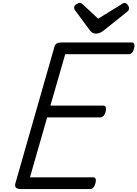

<svg xmlns="http://www.w3.org/2000/svg" viewBox="-20 -1287 936 1307"><path d="M124 0Q100 0 89.5 -9Q79 -18 85 -40L351 -970Q355 -984 366 -991Q377 -998 398 -998H878Q889 -998 893.5 -988.5Q898 -979 893 -958Q888 -938 878.5 -928Q869 -918 858 -918H424L323 -568H684Q695 -568 699.5 -558Q704 -548 700 -528Q694 -508 684.5 -498Q675 -488 664 -488H301L184 -80H614Q626 -80 630.5 -70.5Q635 -61 630 -40Q625 -21 615.5 -10.5Q606 0 595 0ZM827 -1267Q839 -1267 848.5 -1255Q858 -1243 858 -1232Q858 -1223 855.5 -1218Q853 -1213 848 -1209L688 -1081Q674 -1070 661 -1064Q648 -1058 632 -1058Q618 -1058 608 -1065Q598 -1072 589 -1084L492 -1216Q486 -1223 485.5 -1228Q485 -1233 485 -1237Q485 -1249 499.5 -1258Q514 -1267 523 -1267Q533 -1267 538 -1262Q543 -1257 550 -1251L648 -1160L798 -1252Q805 -1256 812 -1261.5Q819 -1267 827 -1267Z"/></svg>

Font: Playwrite AU NSW
Style: Regular
Weight: 400
Designer: Veronika Burian, José Scaglione
Foundry: TypeTogether
Version: Version 1.002